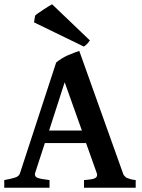

<svg xmlns="http://www.w3.org/2000/svg" viewBox="-20 -883 668 903"><path d="M402.8 -692.9Q401.9 -691.9 397 -685.5Q392.1 -679.2 389.2 -675.8Q380.4 -667 374 -664.1L140.1 -777.8L145 -809.1Q147.9 -813 159.2 -820.8Q162.1 -822.8 166 -825.4Q169.9 -828.1 175 -831.5Q180.2 -835 183.1 -836.9L208 -853Q220.2 -859.9 225.1 -862.8ZM365.2 -269 284.2 -496.1 210.9 -269ZM190.9 -210 145 -68.8Q141.1 -53.7 155.8 -46.9Q169.9 -41 212.9 -36.1V0H0V-36.1Q33.2 -42 50.8 -47.9Q69.8 -53.7 74.2 -68.8L244.1 -588.9Q250 -594.7 269 -606.9Q283.2 -615.7 296.9 -622.1Q299.8 -623 310.3 -627.4Q320.8 -631.8 326.2 -633.8Q329.1 -634.8 334.5 -637Q339.8 -639.2 344.5 -640.6Q349.1 -642.1 353 -643.1L558.1 -68.8Q561 -60.1 564 -57.1Q568.8 -51.3 575.2 -46.9Q579.1 -44.9 592 -41Q605 -37.1 618.2 -36.1V0H375V-36.1Q417 -39.1 426.8 -44.9Q440.9 -52.7 435.1 -68.8L384.8 -210Z"/></svg>

Font: Gentium Basic
Style: Bold
Weight: 700
Designer: J. Victor Gaultney and Annie Olsen
Foundry: SIL International
Version: Version 1.100